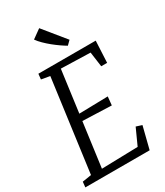

<svg xmlns="http://www.w3.org/2000/svg" viewBox="-237 -1076 1006 1170"><g transform="rotate(-30 266.0 -490.5)"><path d="M2.5 0 6.5 -38 70 -48 157 -694.5 97 -705 101 -743H504.5L497 -591H455.5L441 -695.5L235 -701.5L195.5 -407.5L398 -412L392 -352L189 -359.5L147 -48L402 -54.5L453.5 -168L494 -155L455 0ZM342 -801Q324 -811.5 302 -826.8Q280 -842 257.2 -860.5Q234.5 -879 214.8 -898.5Q195 -918 182 -936.5L244 -981L369 -827.5Z"/></g></svg>

Font: Merriweather 24pt SemiCondensed Light
Style: Italic
Weight: 300
Width: 4
Italic angle: -7.8°
Designer: Eben Sorkin
Foundry: Eben Sorkin
Version: Version 2.101